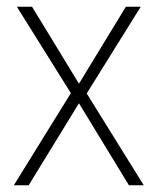

<svg xmlns="http://www.w3.org/2000/svg" viewBox="-20 -615 469 569"><path d="M190 -339 30 -595H75L214 -367L353 -595H397L237 -338L406 -66H362L214 -309L65 -66H21Z"/></svg>

Font: Noto Sans Malayalam UI SemiCondensed ExtraLight
Style: Regular
Weight: 200
Width: 4
Designer: Jelle Bosma - Monotype Design Team
Foundry: Monotype Imaging Inc.
Version: Version 2.104; ttfautohint (v1.8.4.7-5d5b)